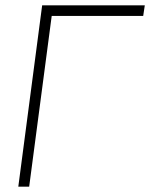

<svg xmlns="http://www.w3.org/2000/svg" viewBox="-20 -703 566 724"><path d="M139 -683H526L520 -643H175L90 1H49Z"/></svg>

Font: Bellota Light
Style: Italic
Weight: 300
Italic angle: -7.5°
Designer: Kemie Guaida
Foundry: Kemie Guaida
Version: Version 4.001